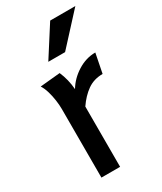

<svg xmlns="http://www.w3.org/2000/svg" viewBox="-187 -803 736 872"><g transform="rotate(-30 181.5 -367.0)"><path d="M149 -506Q169 -460 173 -408Q198 -450 242.5 -478Q287 -506 336 -506L316 -405Q270 -405 236 -381Q202 -357 174 -316V0H76V-361Q76 -381 72.5 -406Q69 -431 62 -455Q55 -479 44 -496ZM231 -734H363L218 -576H130Z"/></g></svg>

Font: Rosario SemiBold
Style: Regular
Weight: 600
Designer: Hector Gatti
Foundry: Omnibus Type
Version: Version 1.101; ttfautohint (v1.8.1.43-b0c9)